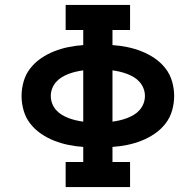

<svg xmlns="http://www.w3.org/2000/svg" viewBox="-20 -755 790 775"><path d="M245 0V-101H316V-162Q286 -164 256.5 -170Q227 -176 199 -187Q171 -198 146 -215Q121 -232 102.5 -255.5Q84 -279 75.5 -308.5Q67 -338 67 -368Q67 -397 75.5 -426.5Q84 -456 102.5 -479.5Q121 -503 146 -520Q171 -537 199 -548Q227 -559 256.5 -565Q286 -571 316 -573V-634H245V-735H505V-634H434V-573Q464 -571 493.5 -565Q523 -559 551 -548Q579 -537 604 -520Q629 -503 647.5 -479.5Q666 -456 674.5 -426.5Q683 -397 683 -368Q683 -338 674.5 -308.5Q666 -279 647.5 -255.5Q629 -232 604 -215Q579 -198 551 -187Q523 -176 493.5 -170Q464 -164 434 -162V-101H505V0ZM316 -264V-471Q301 -469 286 -465.5Q271 -462 256.5 -456.5Q242 -451 229 -443Q216 -435 206 -423.5Q196 -412 190.5 -397.5Q185 -383 185 -368Q185 -352 190.5 -337.5Q196 -323 206 -311.5Q216 -300 229 -292Q242 -284 256.5 -278.5Q271 -273 286 -269.5Q301 -266 316 -264ZM434 -264Q449 -266 464 -269.5Q479 -273 493.5 -278.5Q508 -284 521 -292Q534 -300 544 -311.5Q554 -323 559.5 -337.5Q565 -352 565 -368Q565 -383 559.5 -397.5Q554 -412 544 -423.5Q534 -435 521 -443Q508 -451 493.5 -456.5Q479 -462 464 -465.5Q449 -469 434 -471Z"/></svg>

Font: Iosevka Plex Etoile
Style: Bold
Weight: 700
Designer: Belleve Invis
Foundry: Belleve Invis
Version: Version 25.1.1; ttfautohint (v1.8.4)